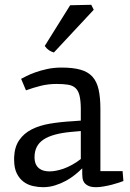

<svg xmlns="http://www.w3.org/2000/svg" viewBox="-20 -756 535 790"><path d="M201.7 -540Q191.4 -543 181.6 -549.3Q171.9 -555.7 164.1 -566.9L268.6 -734.4L355.5 -736.3L365.7 -715.8ZM38.1 -108.9Q40 -151.9 59.1 -179.4Q78.1 -207 109.9 -223.4Q141.6 -239.7 184.8 -247.1Q228 -254.4 279.3 -257.3L312.5 -259.8V-310.5Q312 -343.3 307.1 -363Q302.2 -382.8 290.8 -393.6Q279.3 -404.3 260 -407.5Q240.7 -410.6 212.4 -410.6Q179.2 -410.6 148.4 -403.1Q117.7 -395.5 86.9 -384.3L66.9 -431.6Q73.2 -435.1 88.1 -442.6Q103 -450.2 124.5 -458Q146 -465.8 173.6 -471.9Q201.2 -478 233.4 -478Q280.3 -478 311.3 -469.2Q342.3 -460.4 360.4 -440.4Q378.4 -420.4 385.7 -387.7Q393.1 -355 393.1 -307.1V-51.8H484.4L487.8 -11.2Q481.9 -8.8 468.8 -4.4Q455.6 0 439.5 4.2Q423.3 8.3 406.2 11.2Q389.2 14.2 375.5 14.2Q355 14.2 343.5 8.5Q332 2.9 326.4 -5.1Q320.8 -13.2 319.6 -22.7Q318.4 -32.2 318.4 -39.6V-62.5H317.4Q305.7 -50.8 288.8 -37.1Q272 -23.4 251.5 -12.2Q231 -1 207 6.6Q183.1 14.2 157.2 14.2Q137.2 14.2 116 9.5Q94.7 4.9 77.4 -7.8Q60.1 -20.5 49.1 -42.5Q38.1 -64.5 38.1 -99.1ZM122.1 -109.9Q122.1 -92.3 127.2 -81.1Q132.3 -69.8 141.1 -63Q149.9 -56.2 160.9 -53.5Q171.9 -50.8 183.6 -50.8Q195.8 -50.8 210.4 -53.5Q225.1 -56.2 241.7 -62Q258.3 -67.9 276.1 -77.6Q293.9 -87.4 312.5 -101.6V-216.8L274.4 -213.4Q196.3 -206.5 159.2 -181.9Q122.1 -157.2 122.1 -109.9Z"/></svg>

Font: Fjord
Style: One
Weight: 400
Designer: Viktoriya Grabowska
Foundry: Viktoriya Grabowska
Version: Version 1.002